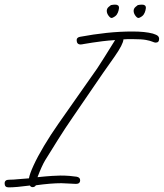

<svg xmlns="http://www.w3.org/2000/svg" viewBox="-68 -784 707 829"><path d="M-31 25Q-48 25 -48 8Q-48 -8 -29 -8Q-12 -8 13 -10.5Q38 -13 57 -14Q60 -33 77 -70Q94 -107 122 -154Q150 -201 185 -251L352 -489Q363 -506 382.5 -536.5Q402 -567 429 -611Q399 -609 374.5 -606Q350 -603 331 -600Q303 -596 294 -594Q285 -592 280 -592Q263 -592 263 -611Q263 -622 277 -625Q336 -636 392.5 -642Q449 -648 504 -648Q558 -648 592 -639Q608 -634 613.5 -629Q619 -624 619 -616Q619 -600 604 -600Q599 -600 590 -604Q581 -608 562.5 -611.5Q544 -615 507 -615Q493 -615 482.5 -615Q472 -615 465 -614Q464 -593 427 -540L377 -469L249 -282Q213 -230 183 -182Q153 -134 127 -92Q112 -67 94 -19Q132 -23 157 -24.5Q182 -26 193 -26Q215 -26 232.5 -24.5Q250 -23 263 -21Q278 -18 278 -6Q278 10 260 10Q248 10 229.5 8.5Q211 7 197 7Q152 7 87 16Q82 24 73 24Q65 24 61 17Q31 21 8 23Q-15 25 -31 25ZM533 -707Q526 -704 517.5 -715Q509 -726 509 -737Q509 -747 517 -754Q525 -761 527 -762Q532 -763 536.5 -763.5Q541 -764 545 -764Q562 -764 562 -750Q562 -747 560 -739Q558 -730 552.5 -721.5Q547 -713 533 -707ZM417 -707Q410 -704 401.5 -715Q393 -726 393 -737Q393 -747 401 -754Q409 -761 411 -762Q416 -763 420.5 -763.5Q425 -764 429 -764Q446 -764 446 -750Q446 -747 444 -739Q442 -730 436.5 -721.5Q431 -713 417 -707Z"/></svg>

Font: Oooh Baby
Style: Regular
Weight: 400
Designer: Robert E. Leuschke
Foundry: Robert E. Leuschke
Version: Version 1.011; ttfautohint (v1.8.3)